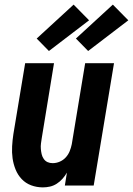

<svg xmlns="http://www.w3.org/2000/svg" viewBox="-20 -804 576 832"><path d="M166 8Q139 8 115 -1Q91 -10 74 -28Q57 -46 47.5 -69.5Q38 -93 34.5 -118Q31 -143 32.5 -170Q34 -197 38 -223L89 -530H214L161 -206Q159 -194 157.5 -182Q156 -170 157 -158.5Q158 -147 160.5 -136Q163 -125 169.5 -115.5Q176 -106 186 -101.5Q196 -97 208 -97Q224 -97 239 -103.5Q254 -110 265 -122Q276 -134 282 -149Q288 -164 291 -179L349 -530H474L386 0H261L270 -56Q262 -42 251 -29.5Q240 -17 226 -8Q212 1 196.5 4.5Q181 8 166 8ZM362 -583 309 -637 469 -784 536 -716ZM192 -583 139 -637 299 -784 366 -716Z"/></svg>

Font: Iosevka Curly XBdObl
Style: Regular
Weight: 800
Italic angle: -9°
Monospace: yes
Designer: Belleve Invis
Foundry: Belleve Invis
Version: Version 11.1.0; ttfautohint (v1.8.3)